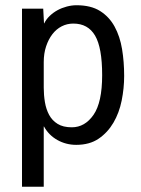

<svg xmlns="http://www.w3.org/2000/svg" viewBox="-20 -559 540 733"><path d="M147 -224Q147 -196 151.5 -169Q156 -142 167.5 -120.5Q179 -99 200 -86Q221 -73 254 -73Q304 -73 337 -120.5Q370 -168 370 -272Q370 -377 343 -423Q316 -469 260 -469Q236 -469 215.5 -458.5Q195 -448 180 -428.5Q165 -409 156 -382Q147 -355 147 -322ZM271 -6Q232 -6 199 -24.5Q166 -43 148 -76H147V154H64V-526H145L148 -470H149Q156 -485 169.5 -498Q183 -511 199.5 -520Q216 -529 235 -534Q254 -539 272 -539Q327 -539 362 -517Q397 -495 417.5 -457.5Q438 -420 446 -371.5Q454 -323 454 -269Q454 -222 444.5 -175Q435 -128 413 -90.5Q391 -53 356.5 -29.5Q322 -6 271 -6Z"/></svg>

Font: D2Coding
Style: Regular
Weight: 400
Monospace: yes
Designer: Yong-Rak Park; Jeong-Hwan Yoon; Sang-Min Lee;
Foundry: NHN Corporation
Version: Version 1.3.2; Build 20180524